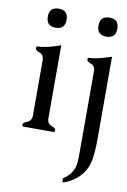

<svg xmlns="http://www.w3.org/2000/svg" viewBox="-102 -744 710 1073"><g transform="rotate(10 253.0 -207.5)"><path d="M191.4 -71.3Q191.4 -39.6 215.8 -31Q240.2 -22.5 240.2 -10.3Q240.2 0 230.5 0H64.9Q54.7 0 54.7 -10.3Q54.7 -22.5 79.1 -31Q103.5 -39.6 103.5 -71.3V-383.8Q103.5 -414.6 79.1 -423.3Q54.7 -432.1 54.7 -444.8Q54.7 -455.1 64.9 -455.1Q97.2 -456.5 128.7 -465.1Q160.2 -473.6 191.4 -484.4ZM430.7 -683.6Q483.9 -683.6 483.9 -629.9Q483.9 -575.7 430.7 -575.7Q377 -575.7 377 -629.9Q377 -683.6 430.7 -683.6ZM142.6 -683.6Q195.8 -683.6 195.8 -629.9Q195.8 -575.7 142.6 -575.7Q89.4 -575.7 89.4 -629.9Q89.4 -683.6 142.6 -683.6ZM481.9 -5.4Q481.9 87.9 469.5 133.5Q457 179.2 426.3 211.4Q381.8 256.3 330.1 269.5V245.6Q348.6 233.9 364.7 216.3Q380.9 198.7 390.1 169.4Q396 150.4 396.2 115Q396.5 79.6 396.5 -2.9V-373Q396.5 -403.3 372.6 -411.9Q348.6 -420.4 348.6 -432.6Q348.6 -442.4 358.9 -442.4Q390.1 -443.8 420.7 -452.1Q451.2 -460.4 481.9 -470.7Z"/></g></svg>

Font: Caudex
Style: Regular
Weight: 400
Version: Version 1.01